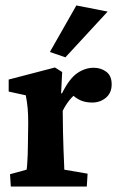

<svg xmlns="http://www.w3.org/2000/svg" viewBox="-20 -681 441 701"><path d="M19.5 0 16.6 -44.9 77.1 -61.5Q78.1 -65.4 79.1 -79.6Q80.1 -93.8 81.1 -114.7Q82 -135.7 82 -159.2L83 -232.4Q83 -261.7 81.1 -284.7Q79.1 -307.6 74.2 -333L11.7 -346.7V-390.6L180.7 -434.6L207 -418L203.1 -340.8L206.1 -339.8Q233.4 -394.5 262.2 -414.1Q291 -433.6 322.3 -433.6Q348.6 -433.6 368.2 -418.9Q387.7 -404.3 387.7 -373Q387.7 -341.8 366.7 -324.2Q345.7 -306.6 316.4 -306.6Q293 -306.6 274.4 -314.5Q255.9 -322.3 234.4 -343.8L261.7 -341.8Q246.1 -331.1 232.9 -314.5Q219.7 -297.9 209 -276.4L210 -199.2Q210.9 -163.1 211.9 -134.3Q212.9 -105.5 213.9 -86.4Q214.8 -67.4 214.8 -61.5L299.8 -46.9L296.9 0ZM218.8 -471.7 162.1 -491.2 258.8 -661.1 373 -638.7Z"/></svg>

Font: Crimson Pro ExtraLight
Style: Bold
Weight: 700
Version: Version 1.002